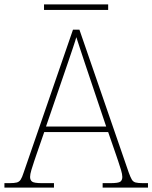

<svg xmlns="http://www.w3.org/2000/svg" viewBox="-24 -848 689 868"><path d="M-4 0V-20H18Q41 -20 52 -23Q63 -26 69.5 -36Q76 -46 83 -68L306 -714H335L558 -68Q566 -46 572 -36Q578 -26 589 -23Q600 -20 623 -20H645V0H440V-20H474Q512 -20 520.5 -27Q529 -34 529 -48Q529 -60 523 -80Q517 -100 510.5 -119Q504 -138 501 -147L465 -251H176L140 -147Q137 -138 130.5 -119Q124 -100 118 -80Q112 -60 112 -48Q112 -34 121 -27Q130 -20 167 -20H220V0ZM184 -276H456L379 -505Q370 -532 359 -564.5Q348 -597 338 -628Q328 -659 321 -680Q317 -665 306.5 -634Q296 -603 285 -570.5Q274 -538 266 -515ZM175 -803V-828H465V-803Z"/></svg>

Font: Noto Serif Telugu Thin
Style: Regular
Weight: 100
Designer: Jelle Bosma - Monotype Design Team
Foundry: Monotype Imaging Inc.
Version: Version 2.005; ttfautohint (v1.8.4.7-5d5b)